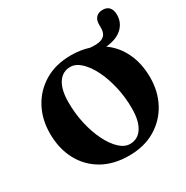

<svg xmlns="http://www.w3.org/2000/svg" viewBox="-196 -1034 1186 1221"><g transform="rotate(-30 397.0 -424.0)"><path d="M402 -719Q472.5 -719 533 -699.5Q582.5 -695 609 -703.2Q635.5 -711.5 645.8 -729.8Q656 -748 656 -773V-799Q656 -832 673.2 -850.2Q690.5 -868.5 722 -868.5Q754 -868.5 770 -849.2Q786 -830 786 -795.5Q786 -737.5 744.2 -699.2Q702.5 -661 625.5 -654Q694.5 -605.5 732 -526Q769.5 -446.5 769.5 -345.5Q769.5 -242 725 -159.5Q680.5 -77 599 -28.8Q517.5 19.5 406 19.5Q293.5 19.5 211.2 -27.5Q129 -74.5 84 -158.8Q39 -243 39 -354Q39 -457.5 83.5 -540Q128 -622.5 209.5 -670.8Q291 -719 402 -719ZM570.5 -232.5Q570.5 -315.5 553 -391.8Q535.5 -468 505.8 -527.8Q476 -587.5 438.8 -622.2Q401.5 -657 362 -657Q304.5 -657 272.2 -607.8Q240 -558.5 240 -467Q240 -383.5 257.5 -307.2Q275 -231 304.8 -171.2Q334.5 -111.5 371.5 -76.8Q408.5 -42 448 -42Q505.5 -42 538 -91.5Q570.5 -141 570.5 -232.5Z"/></g></svg>

Font: Fraunces 9pt S000
Style: Bold
Weight: 700
Version: Version 1.000; ttfautohint (v1.8.3)